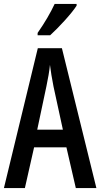

<svg xmlns="http://www.w3.org/2000/svg" viewBox="-20 -960 512 980"><path d="M371 -931V-940H259C238 -895 209 -845 172 -792V-780H236C278 -818 345 -890 371 -931ZM367 0H472L296 -714H173L0 0H107L154 -208H319ZM253 -519 301 -298H170L217 -520C225 -558 232 -597 235 -629C239 -597 245 -559 253 -519Z"/></svg>

Font: Noto Sans Hebrew ExtraCondensed Medium
Style: Regular
Weight: 500
Width: 2
Designer: Monotype Design Team
Foundry: Monotype Imaging Inc.
Version: Version 2.004